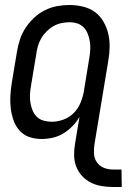

<svg xmlns="http://www.w3.org/2000/svg" viewBox="-20 -548 515 768"><path d="M432 200Q408 200 385 196Q362 192 342.5 182Q323 172 308 155.5Q293 139 285 118.5Q277 98 276.5 74.5Q276 51 280 28L298 -81Q287 -61 270 -43.5Q253 -26 233 -14Q213 -2 190.5 3Q168 8 146 8Q120 8 97 0Q74 -8 58 -26Q42 -44 34 -67Q26 -90 23 -114.5Q20 -139 21.5 -165Q23 -191 27 -216L48 -342Q52 -366 60 -390.5Q68 -415 82.5 -437Q97 -459 117 -477.5Q137 -496 160.5 -507.5Q184 -519 208.5 -523.5Q233 -528 257 -528Q285 -528 312 -521.5Q339 -515 359.5 -500Q380 -485 393.5 -462Q407 -439 413 -413Q419 -387 418.5 -359.5Q418 -332 413 -304L358 28Q355 47 356 66.5Q357 86 367.5 101Q378 116 395 123Q412 130 431 130H466L467 200ZM188 -61Q210 -61 233.5 -69.5Q257 -78 274.5 -95.5Q292 -113 301.5 -135.5Q311 -158 315 -180L337 -315Q340 -332 341 -348.5Q342 -365 339.5 -381Q337 -397 331.5 -411.5Q326 -426 315.5 -437.5Q305 -449 290 -454Q275 -459 258 -459Q242 -459 225.5 -455.5Q209 -452 194 -443.5Q179 -435 166 -422Q153 -409 144.5 -394Q136 -379 131.5 -363Q127 -347 125 -331L104 -205Q101 -188 100 -171Q99 -154 101.5 -138Q104 -122 110 -107Q116 -92 127 -81Q138 -70 154.5 -65.5Q171 -61 188 -61Z"/></svg>

Font: Iosevka QP
Style: Italic
Weight: 400
Italic angle: -9°
Designer: Belleve Invis
Foundry: Belleve Invis
Version: Version 20.0.0; ttfautohint (v1.8.4)